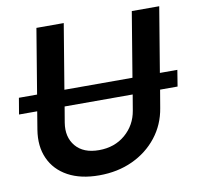

<svg xmlns="http://www.w3.org/2000/svg" viewBox="-84 -813 938 909"><g transform="rotate(-10 384.5 -358.5)"><path d="M771.5 -416 758.8 -337.9H674.8L660.2 -252Q647.5 -173.8 600.6 -114.3Q553.7 -54.7 481.9 -21.5Q410.2 11.7 321.3 11.7Q232.4 11.7 171.6 -21.5Q110.8 -54.7 84 -114.3Q57.1 -173.8 69.8 -252L84 -337.9H-3.4L9.8 -416H97.2L148.9 -727.5H280.3L228.5 -416H555.7L607.4 -727.5H739.3L687.5 -416ZM543 -337.9H215.8L203.1 -262.7Q191.9 -194.3 229 -150.1Q266.1 -106 340.8 -106Q416 -106 467.5 -150.1Q519 -194.3 530.3 -262.7Z"/></g></svg>

Font: Inter Display Semi Bold
Style: Italic
Weight: 600
Italic angle: -9.39999°
Designer: Rasmus Andersson
Foundry: rsms
Version: Version 4.000;git-4fc901f